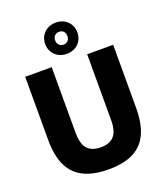

<svg xmlns="http://www.w3.org/2000/svg" viewBox="-177 -1120 1065 1246"><g transform="rotate(-20 355.0 -496.5)"><path d="M51.5 -305.5V-740H234.5V-286.5Q234.5 -210 265 -176Q295.5 -142 357.5 -142Q419 -142 449.2 -176Q479.5 -210 479.5 -286.5V-740H659V-305.5Q659 -196 626.5 -126.5Q594 -57 527.5 -23.5Q461 10 357.5 10Q253 10 185.2 -23.5Q117.5 -57 84.5 -126.5Q51.5 -196 51.5 -305.5ZM246 -895.5Q246 -926.5 260.5 -951Q275 -975.5 300.2 -989.2Q325.5 -1003 357.5 -1003Q389 -1003 414.5 -989.2Q440 -975.5 454.2 -951Q468.5 -926.5 468.5 -895.5Q468.5 -864.5 454.2 -839.8Q440 -815 414.5 -801.2Q389 -787.5 357.5 -787.5Q325.5 -787.5 300.2 -801.2Q275 -815 260.5 -839.8Q246 -864.5 246 -895.5ZM399.5 -895.5Q399.5 -915.5 388 -927.5Q376.5 -939.5 357.5 -939.5Q338.5 -939.5 326.8 -927.5Q315 -915.5 315 -895.5Q315 -875.5 326.8 -863.2Q338.5 -851 357.5 -851Q376.5 -851 388 -863.2Q399.5 -875.5 399.5 -895.5Z"/></g></svg>

Font: Encode Sans Semi Condensed ExBd
Style: Regular
Weight: 800
Width: 4
Designer: Multiple Designers
Foundry: Impallari Type
Version: Version 2.000